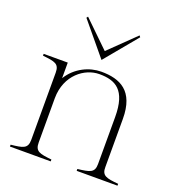

<svg xmlns="http://www.w3.org/2000/svg" viewBox="-136 -863 895 973"><g transform="rotate(20 311.5 -377.0)"><path d="M516 -69V-327C516 -478 434 -515 332 -515C269 -515 197 -483 156 -416V-500H26V-490C92 -483 116 -479 116 -431V-69C116 -21 91 -17 26 -10V0H246V-10C181 -17 156 -21 156 -69V-309C157 -433 248 -500 327 -500C414 -500 476 -469 476 -323V-69C476 -22 451 -18 386 -10V0H606V-10C540 -16 515 -21 516 -69ZM167 -746 312 -571 457 -746 451 -754 312 -619 173 -754Z"/></g></svg>

Font: Sprat Condensed Thin
Style: Regular
Weight: 100
Width: 3
Designer: Ethan Nakache
Foundry: Collletttivo
Version: Version 2.000;Glyphs 3.2 (3217)